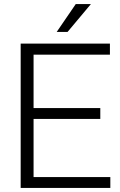

<svg xmlns="http://www.w3.org/2000/svg" viewBox="-20 -918 588 938"><path d="M310 -762H257L350 -898H424ZM81 -705H517V-651H144V-390H470V-337H144V-53H519V0H81Z"/></svg>

Font: Freesentation 3 Light
Style: Regular
Weight: 300
Designer: glyphs from Roboto by Christian Robertson / Hangul glyphs from Noto Sans CJK(Source Han Sans) by Jang Soo-young and Kang
Foundry: PT&
Version: Version 2.001